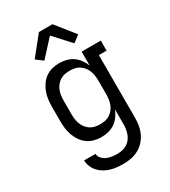

<svg xmlns="http://www.w3.org/2000/svg" viewBox="-233 -872 1066 1207"><g transform="rotate(-30 300.0 -269.0)"><path d="M297 223Q274 223 251 220.5Q228 218 206 211.5Q184 205 163.5 193Q143 181 127.5 164Q112 147 103 125Q94 103 93 80H176Q177 99 190.5 114Q204 129 221.5 136.5Q239 144 258.5 146.5Q278 149 297 149Q315 149 333 145Q351 141 366.5 131.5Q382 122 393 107.5Q404 93 410.5 76Q417 59 419.5 41Q422 23 422 5V-101Q413 -77 397.5 -55.5Q382 -34 361 -19.5Q340 -5 314.5 1.5Q289 8 263 8Q237 8 211 1.5Q185 -5 163.5 -20.5Q142 -36 126.5 -58.5Q111 -81 102 -106Q93 -131 90 -157.5Q87 -184 87 -210V-310Q87 -336 90 -362.5Q93 -389 102 -414Q111 -439 126.5 -461.5Q142 -484 163.5 -499.5Q185 -515 211 -521.5Q237 -528 263 -528Q289 -528 314.5 -521.5Q340 -515 361 -500.5Q382 -486 397.5 -464.5Q413 -443 422 -419V-520H561V-447H505V5Q505 34 500.5 62Q496 90 484 116Q472 142 452.5 163.5Q433 185 407.5 198.5Q382 212 354 217.5Q326 223 297 223ZM296 -66Q314 -66 332 -69.5Q350 -73 365.5 -83Q381 -93 392.5 -107.5Q404 -122 410.5 -139Q417 -156 419.5 -174Q422 -192 422 -210V-310Q422 -328 419.5 -346Q417 -364 410.5 -381Q404 -398 392.5 -412.5Q381 -427 365.5 -437Q350 -447 332 -450.5Q314 -454 296 -454Q278 -454 260 -450.5Q242 -447 226.5 -437Q211 -427 199.5 -412.5Q188 -398 181.5 -381Q175 -364 172.5 -346Q170 -328 170 -310V-210Q170 -192 172.5 -174Q175 -156 181.5 -139Q188 -122 199.5 -107.5Q211 -93 226.5 -83Q242 -73 260 -69.5Q278 -66 296 -66ZM191 -588 142 -625 251 -761H349L355 -754L458 -625L409 -588L300 -707Z"/></g></svg>

Font: Iosevka Etoile
Style: Regular
Weight: 400
Designer: Belleve Invis
Foundry: Belleve Invis
Version: Version 33.2.4